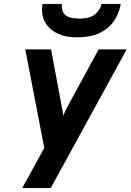

<svg xmlns="http://www.w3.org/2000/svg" viewBox="-20 -762 664 976"><path d="M93 194 205 -10 108.5 -511H239.5L294 -220Q296.5 -209.5 298.5 -196.8Q300.5 -184 301 -173Q306.5 -187 311.8 -198Q317 -209 323 -220L481.5 -511H624L238 194ZM370.5 -572Q314.5 -572 272 -592Q229.5 -612 208.5 -650.2Q187.5 -688.5 196.5 -742H294Q292.5 -700 314 -683.8Q335.5 -667.5 384 -667.5Q439 -667.5 465 -691Q491 -714.5 496 -742H594Q584.5 -690.5 557.2 -652.2Q530 -614 483.5 -593Q437 -572 370.5 -572Z"/></svg>

Font: Overpass ExtraBold
Style: Italic
Weight: 800
Italic angle: -10°
Designer: Delve Withrington, Dave Bailey, Thomas Jockin
Foundry: Delve Fonts LLC
Version: Version 4.000